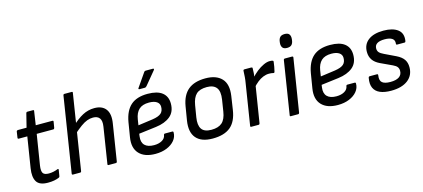

<svg xmlns="http://www.w3.org/2000/svg" viewBox="-56 -1159 3606 1636"><g transform="rotate(-15 1746.5 -341.5)"><path d="M210 12Q135 12 110.5 -29Q86 -70 98 -145L141 -415H65Q61 -415 58.5 -418Q56 -421 57 -425L65 -478Q66 -483 69.5 -485.5Q73 -488 77 -488H154L184 -608Q187 -618 196 -618H245Q256 -618 253 -608L235 -488H381Q392 -488 390 -478L381 -425Q380 -421 377.5 -418Q375 -415 370 -415H224L181 -147Q174 -100 186 -81Q198 -62 237 -62Q258 -62 279 -66.5Q300 -71 316 -78Q321 -80 324 -78Q327 -76 326 -71L317 -16Q316 -9 308 -5Q289 3 265 7.5Q241 12 210 12Z M432 0Q428 0 425.5 -3Q423 -6 424 -10L529 -673Q531 -683 540 -683H604Q609 -683 611 -680.5Q613 -678 612 -673L507 -10Q505 0 496 0ZM747 0Q737 0 739 -10L789 -327Q797 -377 779.5 -401Q762 -425 722 -425Q696 -425 670 -415.5Q644 -406 613 -383.5Q582 -361 539 -323L552 -400Q601 -448 650 -474Q699 -500 754 -500Q823 -500 855 -457Q887 -414 873 -331L822 -10Q820 0 811 0Z M1159 12Q1063 12 1016 -38.5Q969 -89 984 -181L1005 -309Q1022 -407 1075 -453.5Q1128 -500 1224 -500Q1309 -500 1352 -466Q1395 -432 1395 -369Q1395 -296 1348 -257.5Q1301 -219 1221 -209L1068 -190L1065 -168Q1058 -116 1084.5 -89.5Q1111 -63 1166 -63Q1208 -63 1236.5 -79.5Q1265 -96 1269 -124Q1271 -135 1280 -135H1345Q1354 -135 1354 -125Q1354 -86 1328.5 -55Q1303 -24 1259 -6Q1215 12 1159 12ZM1080 -261 1210 -279Q1263 -287 1285.5 -306.5Q1308 -326 1308 -364Q1308 -393 1284 -409Q1260 -425 1216 -425Q1158 -425 1127.5 -396.5Q1097 -368 1088 -312ZM1168 -556Q1163 -556 1161 -559.5Q1159 -563 1163 -568L1244 -685Q1250 -695 1261 -695H1324Q1330 -695 1331.5 -691Q1333 -687 1329 -682L1233 -566Q1224 -556 1217 -556Z M1664 12Q1564 12 1519 -40.5Q1474 -93 1490 -193L1510 -314Q1526 -409 1581 -454.5Q1636 -500 1734 -500Q1829 -500 1876.5 -449.5Q1924 -399 1909 -298L1891 -179Q1876 -79 1820.5 -33.5Q1765 12 1664 12ZM1672 -63Q1734 -63 1766.5 -92Q1799 -121 1809 -187L1825 -288Q1836 -359 1810.5 -392Q1785 -425 1726 -425Q1664 -425 1633 -396Q1602 -367 1591 -302L1574 -199Q1563 -132 1586 -97.5Q1609 -63 1672 -63Z M2006 0Q1996 0 1998 -10L2055 -369Q2060 -397 2062 -423.5Q2064 -450 2065 -477Q2065 -488 2077 -488H2136Q2141 -488 2143.5 -486Q2146 -484 2146 -479Q2146 -460 2144.5 -435.5Q2143 -411 2140 -394L2134 -341L2081 -10Q2080 -6 2077.5 -3Q2075 0 2070 0ZM2118 -311 2129 -393Q2155 -424 2185.5 -448Q2216 -472 2246.5 -486Q2277 -500 2300 -500Q2319 -500 2326 -497Q2331 -496 2332.5 -492.5Q2334 -489 2333 -484Q2331 -464 2327 -443Q2323 -422 2318 -402Q2315 -390 2304 -394Q2297 -396 2288 -397Q2279 -398 2268 -398Q2242 -398 2216 -387.5Q2190 -377 2165.5 -357.5Q2141 -338 2118 -311Z M2355 0Q2345 0 2347 -10L2421 -478Q2423 -488 2433 -488H2495Q2500 -488 2503 -485.5Q2506 -483 2505 -478L2430 -10Q2429 -6 2426.5 -3Q2424 0 2419 0ZM2475 -570Q2447 -570 2435.5 -585Q2424 -600 2426 -625L2427 -635Q2430 -662 2443 -676Q2456 -690 2484 -690Q2513 -690 2524 -675Q2535 -660 2533 -635L2532 -625Q2529 -598 2516 -584Q2503 -570 2475 -570Z M2768 12Q2672 12 2625 -38.5Q2578 -89 2593 -181L2614 -309Q2631 -407 2684 -453.5Q2737 -500 2833 -500Q2918 -500 2961 -466Q3004 -432 3004 -369Q3004 -296 2957 -257.5Q2910 -219 2830 -209L2677 -190L2674 -168Q2667 -116 2693.5 -89.5Q2720 -63 2775 -63Q2817 -63 2845.5 -79.5Q2874 -96 2878 -124Q2880 -135 2889 -135H2954Q2963 -135 2963 -125Q2963 -86 2937.5 -55Q2912 -24 2868 -6Q2824 12 2768 12ZM2689 -261 2819 -279Q2872 -287 2894.5 -306.5Q2917 -326 2917 -364Q2917 -393 2893 -409Q2869 -425 2825 -425Q2767 -425 2736.5 -396.5Q2706 -368 2697 -312Z M3238 12Q3179 12 3140.5 -4.5Q3102 -21 3086 -55.5Q3070 -90 3080 -143Q3082 -155 3092 -155H3156Q3161 -155 3163 -152Q3165 -149 3164 -143Q3157 -98 3179 -80Q3201 -62 3250 -62Q3301 -62 3327.5 -80Q3354 -98 3354 -133Q3354 -153 3343.5 -167Q3333 -181 3307 -193L3204 -241Q3162 -261 3142 -290.5Q3122 -320 3122 -361Q3122 -427 3170 -463.5Q3218 -500 3304 -500Q3386 -500 3430 -466.5Q3474 -433 3463 -365Q3461 -355 3453 -355H3387Q3378 -355 3379 -365Q3383 -396 3361 -411Q3339 -426 3295 -426Q3251 -426 3228.5 -411.5Q3206 -397 3206 -368Q3206 -348 3217.5 -334.5Q3229 -321 3257 -308L3357 -260Q3400 -239 3419.5 -211Q3439 -183 3439 -142Q3439 -70 3385.5 -29Q3332 12 3238 12Z"/></g></svg>

Font: Sofia Sans Hairline
Style: Italic
Weight: 1
Italic angle: -9°
Designer: Botio Nikoltchev, Ani Petrova
Foundry: lettersoup
Version: Version 4.102